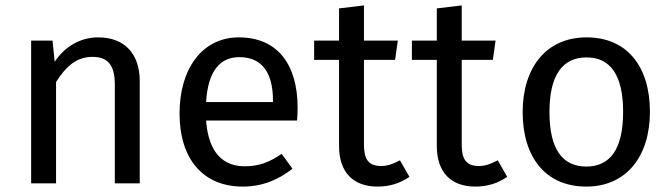

<svg xmlns="http://www.w3.org/2000/svg" viewBox="-20 -677 2477 709"><path d="M343 -539C274 -539 218 -503 182 -449L174 -527H95V0H187V-374C222 -430 262 -467 321 -467C372 -467 404 -444 404 -365V0H496V-378C496 -478 440 -539 343 -539Z M988 -300H741C748 -417 794 -466 864 -466C947 -466 988 -409 988 -306ZM1079 -279C1079 -440 1004 -539 862 -539C726 -539 643 -422 643 -258C643 -91 729 12 876 12C949 12 1008 -13 1060 -54L1020 -109C974 -77 935 -63 883 -63C807 -63 750 -110 741 -232H1077C1078 -244 1079 -261 1079 -279Z M1457 -85C1431 -71 1410 -64 1387 -64C1341 -64 1324 -89 1324 -142V-456H1439L1449 -527H1324V-657L1232 -646V-527H1140V-456H1232V-138C1232 -40 1285 12 1374 12C1419 12 1457 0 1492 -24Z M1818 -85C1792 -71 1771 -64 1748 -64C1702 -64 1685 -89 1685 -142V-456H1800L1810 -527H1685V-657L1593 -646V-527H1501V-456H1593V-138C1593 -40 1646 12 1735 12C1780 12 1818 0 1853 -24Z M2146 -465C2233 -465 2281 -401 2281 -264C2281 -126 2233 -62 2145 -62C2057 -62 2009 -126 2009 -263C2009 -401 2058 -465 2146 -465ZM2146 -539C1996 -539 1910 -426 1910 -263C1910 -96 1995 12 2145 12C2294 12 2380 -101 2380 -264C2380 -431 2296 -539 2146 -539Z"/></svg>

Font: Fira Math
Style: Regular
Weight: 400
Designer: Xiangdong Zeng
Foundry: Xiangdong Zeng
Version: Version 0.3.4